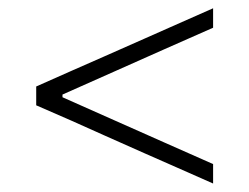

<svg xmlns="http://www.w3.org/2000/svg" viewBox="-20 -527 602 464"><path d="M495 -83.5Q451 -103 409 -121.5Q367 -140 329.5 -156.5L230.5 -200.5Q195 -216.5 153.5 -235Q111.5 -253 67.5 -272.5V-318Q111.5 -337.5 153.2 -356Q195 -374.5 230.5 -390L330 -434Q367 -450.5 409 -469Q451 -487.5 495 -507V-460Q437 -434.5 376.8 -407.8Q316.5 -381 257 -354.5L131 -298.5V-292L257 -236Q316.5 -209.5 376.8 -182.8Q437 -156 495 -130.5Z"/></svg>

Font: Heraclito ExtraLight
Style: Regular
Weight: 200
Designer: Kostas Bartsokas (font) & Cristiano Sobral (main changes)
Foundry: Kostas Bartsokas (font) & Cristiano Sobral (main changes)
Version: Version 1.00;July 8, 2020;FontCreator 13.0.0.2655 64-bit